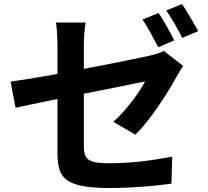

<svg xmlns="http://www.w3.org/2000/svg" viewBox="-20 -883 1040 962"><path d="M774 -818Q787 -800 801.5 -775Q816 -750 830 -725Q844 -700 853 -681L773 -646Q757 -677 735.5 -716.5Q714 -756 694 -785ZM892 -863Q905 -844 920 -818.5Q935 -793 949.5 -768.5Q964 -744 973 -727L893 -693Q878 -724 855.5 -763Q833 -802 813 -830ZM268 -114Q268 -135 268 -174.5Q268 -214 268 -264Q268 -314 268 -369.5Q268 -425 268 -479Q268 -533 268 -579Q268 -625 268 -655Q268 -672 267 -693Q266 -714 264.5 -735Q263 -756 260 -770H409Q405 -748 402.5 -714.5Q400 -681 400 -655Q400 -626 400 -584.5Q400 -543 400 -495.5Q400 -448 400 -398.5Q400 -349 400 -302.5Q400 -256 400 -217Q400 -178 400 -149Q400 -119 409 -100Q418 -81 445.5 -73Q473 -65 527 -65Q580 -65 633.5 -69Q687 -73 740.5 -81Q794 -89 843 -98L839 37Q798 43 746 48Q694 53 638 56Q582 59 528 59Q443 59 391 48.5Q339 38 312.5 17Q286 -4 277 -37Q268 -70 268 -114ZM897 -553Q891 -543 881.5 -527.5Q872 -512 865 -499Q848 -468 824 -429Q800 -390 772 -349Q744 -308 714.5 -271Q685 -234 658 -208L548 -273Q581 -302 612.5 -339.5Q644 -377 669 -413Q694 -449 707 -475Q694 -473 659 -465.5Q624 -458 574.5 -448Q525 -438 466 -426.5Q407 -415 347 -403Q287 -391 231 -379.5Q175 -368 130 -358.5Q85 -349 58 -343L33 -474Q63 -478 109.5 -485.5Q156 -493 214.5 -503Q273 -513 336 -525.5Q399 -538 460.5 -549.5Q522 -561 576.5 -572Q631 -583 671 -591.5Q711 -600 730 -604Q752 -610 770 -615Q788 -620 801 -628Z"/></svg>

Font: Noto Sans KR
Style: Bold
Weight: 700
Designer: Ryoko NISHIZUKA  (kana, bopomofo & ideographs); Paul D. Hunt (Latin, Greek & Cyrillic); Sandoll Communications , Soo-you
Foundry: Adobe
Version: Version 2.004-H2;hotconv 1.0.118;makeotfexe 2.5.65603